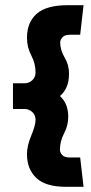

<svg xmlns="http://www.w3.org/2000/svg" viewBox="-20 -679 349 740"><path d="M246 -396Q246 -364 236.5 -343Q227 -322 211 -309Q229 -292 236 -272Q243 -252 243 -229Q243 -195 227 -165Q211 -135 211 -101Q211 -92 219.5 -82Q228 -72 249 -72H289L302 41H234Q156 41 120 7Q84 -27 84 -85Q84 -117 100.5 -156.5Q117 -196 117 -217Q117 -236 104 -247.5Q91 -259 75 -259H30V-358H75Q91 -358 104 -369.5Q117 -381 117 -400Q117 -434 100.5 -465.5Q84 -497 84 -533Q84 -593 121.5 -626Q159 -659 241 -659H302L289 -545H249Q229 -545 220.5 -535Q212 -525 212 -516Q212 -486 229 -457.5Q246 -429 246 -396Z"/></svg>

Font: Palanquin Dark Medium
Style: Regular
Weight: 500
Designer: Pria Ravichandran
Version: Version 1.001